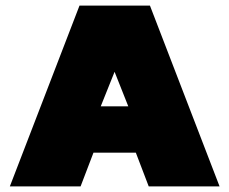

<svg xmlns="http://www.w3.org/2000/svg" viewBox="-20 -664 817 684"><path d="M15.1 0 263.2 -644H514.2L762.2 0H509.8L463.9 -120.1H313L267.1 0ZM338.9 -285.2H437L388.2 -408.2Z"/></svg>

Font: Kanit Black
Style: Regular
Weight: 900
Designer: Katatrad Team
Foundry: CadsonDemak
Version: Version 1.000;PS 001.000;hotconv 1.0.88;makeotf.lib2.5.64775